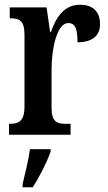

<svg xmlns="http://www.w3.org/2000/svg" viewBox="-20 -567 453 808"><path d="M18 0H277V-46H254C221 -46 197 -54 197 -113V-276C197 -366 221 -470 267 -470C298 -470 306 -444 306 -389C367 -389 401 -416 401 -465C401 -514 375 -547 317 -547C252 -547 218 -499 194 -432H191L176 -536H21V-490H24C60 -490 83 -481 83 -422V-118C83 -55 57 -46 21 -46H18ZM75 208V221H118C145 179 179 113 193 71V61H106C100 108 85 165 75 208Z"/></svg>

Font: Noto Serif Armenian ExtraCondensed SemiBold
Style: Regular
Weight: 600
Width: 2
Designer: Monotype Design Team
Foundry: Monotype Imaging Inc.
Version: Version 2.008